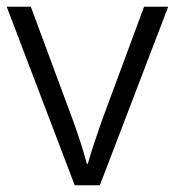

<svg xmlns="http://www.w3.org/2000/svg" viewBox="-20 -553 522 573"><path d="M203 0H278L482 -533H410L284 -193C269 -150 251 -97 242 -64H239C231 -97 214 -149 198 -193L72 -533H0Z"/></svg>

Font: Noto Sans Thaana Light
Style: Regular
Weight: 300
Designer: David Williams
Foundry: Google Inc.
Version: Version 3.001